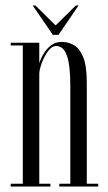

<svg xmlns="http://www.w3.org/2000/svg" viewBox="-20 -679 395 699"><path d="M19 0V-10H63V-513.5H19V-523.5H123V-448.5Q128 -465.5 138.8 -483.5Q149.5 -501.5 166 -514Q182.5 -526.5 205.5 -526.5Q226.5 -526.5 247.2 -515.8Q268 -505 282 -473Q296 -441 296 -377.5V-10H337.5V0H196V-10H236V-366.5Q236 -442 223.5 -476.8Q211 -511.5 185 -511.5Q168.5 -511.5 154.5 -492.2Q140.5 -473 131.8 -448.8Q123 -424.5 123 -409V-10H163.5V0ZM172.5 -552 99 -659H109L182.5 -586.5L256 -659H266L193 -552Z"/></svg>

Font: Imbue 100pt Light
Style: Regular
Weight: 300
Designer: Tyler Finck
Foundry: Etcetera Type Company
Version: Version 1.102; ttfautohint (v1.8.3)